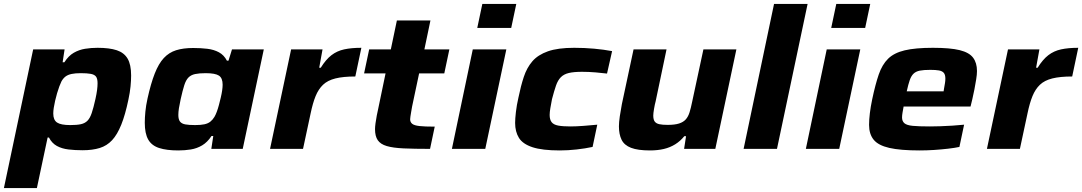

<svg xmlns="http://www.w3.org/2000/svg" viewBox="-35 -763 5546 984"><path d="M-15 201 135 -510H296L286 -444H295Q316 -477 343 -492.5Q370 -508 401 -513Q432 -518 465 -518Q526 -518 563.5 -505.5Q601 -493 619 -462.5Q637 -432 637 -376Q637 -351 634 -320Q631 -289 623 -252Q607 -175 586.5 -124Q566 -73 539.5 -44.5Q513 -16 476 -4.5Q439 7 388 7Q350 7 316 3Q282 -1 256.5 -15Q231 -29 216 -58H209L154 201ZM325 -122Q359 -122 379.5 -126.5Q400 -131 413 -144Q426 -157 435 -183.5Q444 -210 454 -255Q460 -282 462.5 -301.5Q465 -321 465 -336Q465 -360 457 -370.5Q449 -381 430 -384.5Q411 -388 379 -388Q351 -388 332 -384Q313 -380 301 -371Q289 -362 280 -346Q275 -336 269 -320Q263 -304 257.5 -285Q252 -266 247.5 -246.5Q243 -227 240.5 -210.5Q238 -194 238 -181Q238 -148 257.5 -135Q277 -122 325 -122Z M879 8Q819 8 780.5 -4.5Q742 -17 724.5 -48Q707 -79 707 -134Q707 -159 710 -190.5Q713 -222 721 -258Q738 -335 758 -386Q778 -437 804.5 -465.5Q831 -494 867.5 -505.5Q904 -517 955 -517Q994 -517 1027.5 -513Q1061 -509 1087 -495Q1113 -481 1128 -452H1136L1154 -510H1317L1209 0H1048L1058 -66H1049Q1028 -34 1001 -18Q974 -2 943 3Q912 8 879 8ZM965 -122Q994 -122 1012.5 -126Q1031 -130 1043 -139.5Q1055 -149 1064 -164Q1070 -174 1076 -190Q1082 -206 1087 -225Q1092 -244 1096.5 -263Q1101 -282 1103.5 -299Q1106 -316 1106 -329Q1106 -363 1087 -375.5Q1068 -388 1019 -388Q986 -388 965 -383.5Q944 -379 931 -366Q918 -353 909.5 -326.5Q901 -300 891 -255Q885 -228 882 -208.5Q879 -189 879 -174Q879 -151 887.5 -140Q896 -129 914.5 -125.5Q933 -122 965 -122Z M1349 0 1457 -510H1618L1601 -416H1609Q1635 -458 1663.5 -480Q1692 -502 1729 -510Q1766 -518 1817 -518L1786 -371Q1724 -371 1684 -361Q1644 -351 1620.5 -328.5Q1597 -306 1582.5 -270.5Q1568 -235 1557 -182L1518 0Z M2169 0Q2088 0 2033.5 -2.5Q1979 -5 1947 -14.5Q1915 -24 1901 -44.5Q1887 -65 1887 -101Q1887 -113 1889.5 -131.5Q1892 -150 1896 -171Q1900 -192 1904 -209L1941 -387H1831L1857 -510H1968L1999 -658H2171L2140 -510H2268L2242 -387H2113L2077 -217Q2074 -201 2072 -188Q2070 -175 2068.5 -166.5Q2067 -158 2067 -152Q2067 -137 2077.5 -128.5Q2088 -120 2115 -117Q2142 -114 2193 -114Z M2411 -620 2437 -743H2611L2585 -620ZM2281 0 2388 -510H2560L2452 0Z M2834 8Q2744 8 2694 -8.5Q2644 -25 2624.5 -56.5Q2605 -88 2605 -133Q2605 -154 2609 -189Q2613 -224 2622 -263Q2634 -322 2649.5 -369Q2665 -416 2693.5 -449Q2722 -482 2773 -500Q2824 -518 2908 -518Q2960 -518 3010 -513.5Q3060 -509 3102 -501L3076 -386Q3053 -389 3017.5 -392Q2982 -395 2948 -395Q2906 -395 2880.5 -389Q2855 -383 2839.5 -367.5Q2824 -352 2814.5 -324.5Q2805 -297 2794 -255Q2789 -229 2785.5 -208.5Q2782 -188 2782 -174Q2782 -150 2792 -137Q2802 -124 2825.5 -119.5Q2849 -115 2888 -115Q2918 -115 2956.5 -118Q2995 -121 3026 -124L3002 -10Q2965 -2 2920.5 3Q2876 8 2834 8Z M3296 8Q3234 8 3199 -5.5Q3164 -19 3150.5 -47Q3137 -75 3137 -115Q3137 -136 3141.5 -167Q3146 -198 3152 -229L3212 -510H3381L3325 -243Q3321 -229 3317 -205.5Q3313 -182 3313 -171Q3313 -150 3320.5 -140Q3328 -130 3344 -126.5Q3360 -123 3387 -123Q3423 -123 3445 -130Q3467 -137 3479.5 -151Q3492 -165 3499 -187.5Q3506 -210 3512 -240L3570 -510H3739L3631 0H3471L3481 -65H3472Q3452 -40 3425.5 -23.5Q3399 -7 3367 0.5Q3335 8 3296 8Z M3776 0 3932 -743H4104L3947 0Z M4225 -620 4251 -743H4425L4399 -620ZM4095 0 4202 -510H4374L4266 0Z M4678 8Q4579 8 4522.5 -5Q4466 -18 4442.5 -47Q4419 -76 4419 -123Q4419 -150 4423 -183Q4427 -216 4435 -254Q4451 -330 4468.5 -381Q4486 -432 4516.5 -462Q4547 -492 4601.5 -505Q4656 -518 4746 -518Q4835 -518 4883.5 -506Q4932 -494 4952 -467.5Q4972 -441 4972 -399Q4972 -381 4968 -356.5Q4964 -332 4959 -305.5Q4954 -279 4948 -254L4939 -217H4596Q4593 -200 4590.5 -186Q4588 -172 4588 -161Q4588 -142 4600 -131.5Q4612 -121 4643 -118Q4674 -115 4731 -115Q4754 -115 4784 -116Q4814 -117 4845.5 -119Q4877 -121 4906 -124L4882 -10Q4859 -5 4824.5 -1Q4790 3 4752.5 5.5Q4715 8 4678 8ZM4612 -295H4801L4803 -308Q4806 -325 4808 -337Q4810 -349 4810 -360Q4810 -380 4802 -389.5Q4794 -399 4777 -402Q4760 -405 4733 -405Q4699 -405 4679 -401Q4659 -397 4647 -385.5Q4635 -374 4627.5 -352.5Q4620 -331 4612 -295Z M5023 0 5131 -510H5292L5275 -416H5283Q5309 -458 5337.5 -480Q5366 -502 5403 -510Q5440 -518 5491 -518L5460 -371Q5398 -371 5358 -361Q5318 -351 5294.5 -328.5Q5271 -306 5256.5 -270.5Q5242 -235 5231 -182L5192 0Z"/></svg>

Font: Saira Thin Expanded
Style: Bold Italic
Weight: 700
Width: 7
Italic angle: -12°
Version: Version 1.101